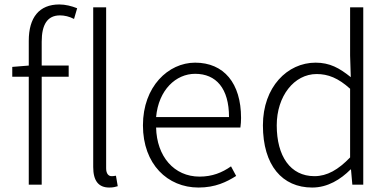

<svg xmlns="http://www.w3.org/2000/svg" viewBox="-20 -828 1748 861"><path d="M470 13C488 13 498 10 508 7L500 -40C489 -38 484 -38 480 -38C467 -38 456 -49 456 -73V-795H398V-79C398 -17 422 13 470 13ZM35 -484H109V0H167V-484H288V-534H167V-641C167 -717 192 -759 249 -759C269 -759 291 -754 312 -743L326 -791C301 -801 273 -808 246 -808C156 -808 109 -750 109 -645V-534L35 -528Z M870 13C946 13 996 -12 1039 -39L1016 -82C976 -54 932 -36 875 -36C760 -36 683 -127 680 -256H1058C1060 -270 1061 -285 1061 -299C1061 -455 984 -547 855 -547C735 -547 621 -440 621 -266C621 -91 732 13 870 13ZM680 -303C691 -425 769 -497 855 -497C949 -497 1007 -432 1007 -303Z M1380 13C1450 13 1508 -24 1552 -68H1554L1560 0H1609V-795H1550V-579L1553 -482C1502 -523 1459 -547 1395 -547C1269 -547 1159 -438 1159 -266C1159 -86 1246 13 1380 13ZM1390 -38C1282 -38 1221 -128 1221 -266C1221 -397 1299 -496 1400 -496C1451 -496 1497 -478 1550 -430V-122C1497 -67 1447 -38 1390 -38Z"/></svg>

Font: Noto Sans HK Light
Style: Regular
Weight: 300
Designer: Ryoko NISHIZUKA 西塚涼子 (kana, bopomofo & ideographs); Paul D. Hunt (Latin, Greek & Cyrillic); Sandoll Communications 산돌커뮤니
Foundry: Adobe
Version: Version 2.004;hotconv 1.0.118;makeotfexe 2.5.65603